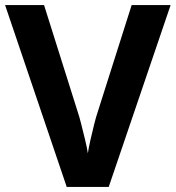

<svg xmlns="http://www.w3.org/2000/svg" viewBox="-20 -734 690 754"><path d="M650 -714 407 0H242L0 -714H153L287 -289Q291 -278 298.5 -248.5Q306 -219 314 -186Q322 -153 325 -132Q328 -153 335.5 -186Q343 -219 350.5 -248.5Q358 -278 362 -289L497 -714Z"/></svg>

Font: Noto IKEA Arabic
Style: Bold
Weight: 700
Designer: Monotype Design Team
Foundry: Monotype Imaging Inc.
Version: Version 1.200